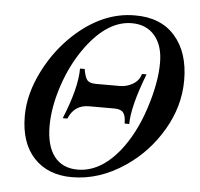

<svg xmlns="http://www.w3.org/2000/svg" viewBox="-50 -718 822 788"><g transform="rotate(5 361.0 -324.0)"><path d="M524 -429H543Q490 -292 490 -220H471Q471 -252 460.5 -265Q450 -278 424 -278H319Q259 -278 235 -220H216Q269 -349 269 -429H288Q294 -394 304 -383Q314 -372 340 -372H438Q467 -372 492 -387Q517 -402 524 -429ZM699 -418Q699 -311 641.5 -213Q584 -115 492 -53Q387 18 274 18Q175 18 117.5 -43.5Q60 -105 60 -216Q60 -307 109 -403.5Q158 -500 237 -569Q349 -666 474 -666Q581 -667 640 -600Q699 -533 699 -418ZM594 -481Q594 -552 559.5 -592.5Q525 -633 465 -633Q366 -633 279 -516Q226 -444 195.5 -353Q165 -262 165 -184Q165 -102 198.5 -58.5Q232 -15 295 -15Q387 -15 465 -110Q524 -184 559 -291Q594 -398 594 -481Z"/></g></svg>

Font: STIX MathJax Main
Style: Italic
Weight: 400
Italic angle: -16.33°
Designer: MicroPress Inc., with final additions and corrections provided by Coen Hoffman, Elsevier (retired)
Version: Version 1.1.1